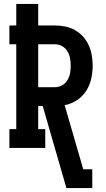

<svg xmlns="http://www.w3.org/2000/svg" viewBox="-20 -755 540 980"><path d="M319 205 198 -214H175V-96H211V0H28V-96H63V-529H28V-625H63V-735H175V-625H260Q287 -625 313.5 -619.5Q340 -614 363 -601Q386 -588 404 -568Q422 -548 433 -523.5Q444 -499 448.5 -472.5Q453 -446 453 -419Q453 -386 445.5 -352.5Q438 -319 419.5 -290.5Q401 -262 372.5 -243.5Q344 -225 310 -218L405 109H451V205ZM175 -310H260Q280 -310 297 -319.5Q314 -329 324 -345.5Q334 -362 337.5 -381Q341 -400 341 -419Q341 -439 337.5 -458Q334 -477 324 -493.5Q314 -510 297 -519.5Q280 -529 260 -529H175Z"/></svg>

Font: Iosevka Slab
Style: Bold
Weight: 700
Monospace: yes
Designer: Belleve Invis
Foundry: Belleve Invis
Version: Version 11.1.1; ttfautohint (v1.8.3)